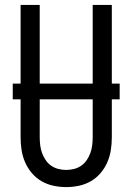

<svg xmlns="http://www.w3.org/2000/svg" viewBox="-20 -755 540 783"><path d="M250 8Q224 8 198 2.5Q172 -3 149.5 -16Q127 -29 110 -49Q93 -69 82.5 -93Q72 -117 68 -143Q64 -169 64 -195V-735H142V-195Q142 -179 144 -162.5Q146 -146 151.5 -131Q157 -116 166 -102.5Q175 -89 188.5 -79.5Q202 -70 218 -66Q234 -62 250 -62Q266 -62 282 -66Q298 -70 311.5 -79.5Q325 -89 334 -102.5Q343 -116 348.5 -131Q354 -146 356 -162.5Q358 -179 358 -195V-735H436V-195Q436 -169 432 -143Q428 -117 417.5 -93Q407 -69 390 -49Q373 -29 350.5 -16Q328 -3 302 2.5Q276 8 250 8ZM32 -350V-414H468V-350Z"/></svg>

Font: Zed Mono
Style: Regular
Weight: 400
Monospace: yes
Designer: Belleve Invis
Foundry: Belleve Invis
Version: Version 1.0.0; ttfautohint (v1.8.4)